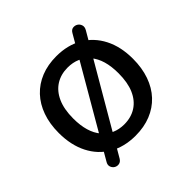

<svg xmlns="http://www.w3.org/2000/svg" viewBox="-151 -675 863 863"><g transform="rotate(-45 280.0 -244.0)"><path d="M280 9Q208 9 155 -22Q102 -53 73 -110Q44 -167 44 -244Q44 -302 60.5 -348.5Q77 -395 108 -428Q139 -461 182.5 -478.5Q226 -496 280 -496Q352 -496 405 -465Q458 -434 487 -377.5Q516 -321 516 -244Q516 -186 499.5 -139Q483 -92 452 -59Q421 -26 377.5 -8.5Q334 9 280 9ZM280 -63Q324 -63 356.5 -84Q389 -105 406.5 -145Q424 -185 424 -244Q424 -332 385 -378Q346 -424 280 -424Q237 -424 204.5 -403.5Q172 -383 154 -343Q136 -303 136 -244Q136 -156 175.5 -109.5Q215 -63 280 -63ZM156 31Q148 44 136 46Q124 48 114 42Q104 36 100 24Q96 12 105 -2L405 -518Q413 -532 425 -533.5Q437 -535 447 -529Q457 -523 461 -511Q465 -499 457 -485Z"/></g></svg>

Font: Nunito Medium
Style: Regular
Weight: 500
Designer: Vernon Adams
Foundry: Vernon Adams
Version: Version 3.602